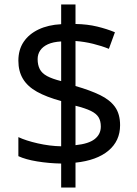

<svg xmlns="http://www.w3.org/2000/svg" viewBox="-20 -779 612 857"><path d="M253 -49Q198 -50 146 -58.5Q94 -67 62 -82V-167Q96 -151 149 -139Q202 -127 253 -126V-328Q187 -346 145 -369.5Q103 -393 82.5 -427Q62 -461 62 -508Q62 -557 85.5 -592Q109 -627 152 -647.5Q195 -668 253 -671V-759H317V-672Q370 -671 413.5 -660.5Q457 -650 493 -635L466 -561Q434 -574 395.5 -583.5Q357 -593 317 -596V-395Q383 -376 427 -354.5Q471 -333 493.5 -301.5Q516 -270 516 -220Q516 -150 464 -106.5Q412 -63 317 -53V58H253ZM317 -131Q376 -137 403 -158.5Q430 -180 430 -214Q430 -239 420 -255.5Q410 -272 385.5 -284Q361 -296 317 -307ZM253 -594Q217 -592 194 -581.5Q171 -571 159.5 -554Q148 -537 148 -515Q148 -489 157.5 -470.5Q167 -452 190 -439.5Q213 -427 253 -417Z"/></svg>

Font: usinhala15
Style: Book
Weight: 400
Designer: Jelle Bosma - Monotype Design Team
Foundry: Monotype Imaging Inc.
Version: Version 2.003